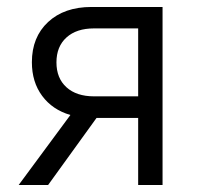

<svg xmlns="http://www.w3.org/2000/svg" viewBox="-20 -531 576 551"><path d="M33.5 0 182 -201Q130.5 -216 101 -255.8Q71.5 -295.5 71.5 -352.5Q71.5 -424.5 118 -467.8Q164.5 -511 242.5 -511H446.5V0H376.5V-192.5H257L118 0ZM250 -254.5H376.5V-449.5H250Q199.5 -449.5 170.8 -423.5Q142 -397.5 142 -352Q142 -306.5 170.8 -280.5Q199.5 -254.5 250 -254.5Z"/></svg>

Font: Overpass Light
Style: Regular
Weight: 300
Designer: Delve Withrington, Dave Bailey, Thomas Jockin
Foundry: Delve Fonts LLC
Version: Version 4.000; ttfautohint (v1.8.3)